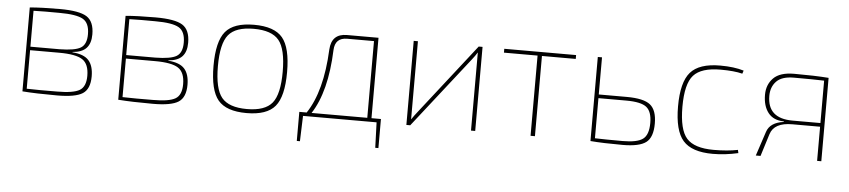

<svg xmlns="http://www.w3.org/2000/svg" viewBox="-40 -719 4831 1092"><g transform="rotate(5 2375.0 -173.5)"><path d="M358 -248V-246Q424 -241 451.5 -210Q479 -179 479 -119Q479 -47 438 -20.5Q397 6 292 6Q170 6 94 0V-479Q160 -485 265 -485Q376 -485 419 -458Q462 -431 462 -357Q462 -306 437 -279Q412 -252 358 -248ZM117 -257H283Q371 -258 404 -278Q437 -298 437 -356Q437 -420 399.5 -441.5Q362 -463 265 -463Q180 -464 117 -462ZM117 -237V-17Q188 -15 291 -16Q383 -16 418.5 -37Q454 -58 454 -120Q454 -187 416.5 -212Q379 -237 283 -237Z M905 -248V-246Q971 -241 998.5 -210Q1026 -179 1026 -119Q1026 -47 985 -20.5Q944 6 839 6Q717 6 641 0V-479Q707 -485 812 -485Q923 -485 966 -458Q1009 -431 1009 -357Q1009 -306 984 -279Q959 -252 905 -248ZM664 -257H830Q918 -258 951 -278Q984 -298 984 -356Q984 -420 946.5 -441.5Q909 -463 812 -463Q727 -464 664 -462ZM664 -237V-17Q735 -15 838 -16Q930 -16 965.5 -37Q1001 -58 1001 -120Q1001 -187 963.5 -212Q926 -237 830 -237Z M1211 -435.5Q1258 -492 1374 -492Q1490 -492 1537 -435.5Q1584 -379 1584 -240Q1584 -101 1537 -44.5Q1490 12 1374 12Q1258 12 1211 -44.5Q1164 -101 1164 -240Q1164 -379 1211 -435.5ZM1518 -419Q1477 -469 1374 -469Q1271 -469 1230 -419Q1189 -369 1189 -240Q1189 -111 1230 -61Q1271 -11 1374 -11Q1477 -11 1518 -61Q1559 -111 1559 -240Q1559 -369 1518 -419Z M2139 -21V145H2121L2116 0H1696L1691 145H1673V-21H1715Q1801 -149 1812 -389Q1817 -480 1905 -480H2085V-21ZM2061 -21V-459H1908Q1839 -459 1836 -388Q1827 -150 1743 -21Z M2679 0H2655V-393V-445H2654Q2644 -428 2625 -404L2308 0H2286V-480H2310V-91V-35H2311Q2324 -55 2344 -80L2657 -480H2679Z M3213 -458H3020V0H2995V-458H2803V-480H3213Z M3361 -268H3520Q3618 -268 3655.5 -237.5Q3693 -207 3693 -131Q3693 -52 3654.5 -23Q3616 6 3521 6Q3408 6 3337 0V-480H3361ZM3361 -247V-18Q3419 -16 3520 -16Q3602 -16 3634.5 -40Q3667 -64 3667 -132Q3667 -197 3635.5 -222Q3604 -247 3520 -247Z M4177 -23 4181 -5Q4106 12 4036 12Q3916 12 3866 -45Q3816 -102 3816 -240Q3816 -378 3865.5 -435Q3915 -492 4035 -492Q4115 -492 4170 -475L4164 -457Q4117 -469 4039 -469Q3929 -469 3885 -420Q3841 -371 3841 -240Q3841 -109 3885 -60Q3929 -11 4039 -11Q4118 -11 4177 -23Z M4423 -204V-207Q4363 -208 4333 -246.5Q4303 -285 4303 -349Q4303 -407 4340 -444.5Q4377 -482 4458 -482Q4578 -482 4655 -476V0H4631V-195H4472Q4369 -195 4348 -128L4308 0H4281L4327 -139Q4345 -194 4423 -204ZM4631 -216V-458Q4573 -460 4458 -460Q4390 -460 4359 -428Q4328 -396 4328 -345Q4328 -216 4472 -216Z"/></g></svg>

Font: Exo 2.0 Thin
Style: Regular
Weight: 250
Designer: Natanael Gama
Version: Version 1.001;PS 001.001;hotconv 1.0.70;makeotf.lib2.5.58329